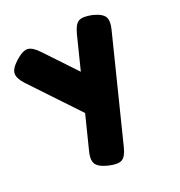

<svg xmlns="http://www.w3.org/2000/svg" viewBox="-173 -632 923 983"><g transform="rotate(-30 288.0 -140.5)"><path d="M189 214Q140 192 132 165.5Q124 139 145 96L388 -448Q409 -495 433 -504Q457 -513 507 -493Q555 -471 563.5 -446Q572 -421 553 -379L308 170Q288 217 263.5 226.5Q239 236 189 214ZM270 -6 32 -366Q6 -406 11 -432.5Q16 -459 59 -486Q106 -515 131.5 -508.5Q157 -502 184 -461L346 -216Z"/></g></svg>

Font: Fredoka Light
Style: Bold
Weight: 700
Version: Version 2.001